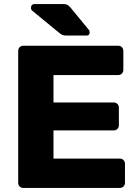

<svg xmlns="http://www.w3.org/2000/svg" viewBox="-20 -925 679 945"><path d="M94.8 0Q84.1 0 76.9 -7.2Q69.6 -14.5 69.6 -25.1V-674.5Q69.6 -685.5 76.9 -692.8Q84.1 -700 94.8 -700H561.6Q572.6 -700 579.9 -692.8Q587.1 -685.5 587.1 -674.5V-580.8Q587.1 -570.1 579.9 -562.9Q572.6 -555.6 561.6 -555.6H243.2V-420.6H539.6Q550.6 -420.6 557.9 -413.4Q565.1 -406.1 565.1 -395.1V-308.3Q565.1 -297.6 557.9 -290.4Q550.6 -283.1 539.6 -283.1H243.2V-144.4H569.6Q580.6 -144.4 587.9 -137.1Q595.1 -129.9 595.1 -118.9V-25.1Q595.1 -14.5 587.9 -7.2Q580.6 0 569.6 0ZM308 -750Q294.3 -750 286.2 -753.7Q278.1 -757.4 270.1 -764.4L137.4 -873.4Q132.4 -878.4 132.4 -885.4Q132.4 -905 151.4 -905H291.1Q303.6 -905 310.9 -901.6Q318.2 -898.2 328.1 -886.4L416.5 -779Q421.5 -774 421.5 -766Q421.5 -750 405.5 -750Z"/></svg>

Font: Rubik Light
Style: Regular
Weight: 300
Designer: Hubert and Fischer
Foundry: Hubert and Fischer
Version: Version 2.300;gftools[0.9.30]